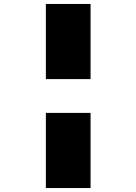

<svg xmlns="http://www.w3.org/2000/svg" viewBox="-20 -761 690 971"><path d="M212 -361V-741H438V-361ZM212 190V-190H438V190Z"/></svg>

Font: Azeret Mono Thin Black
Style: Regular
Weight: 900
Version: Version 1.002